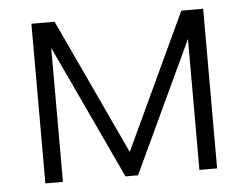

<svg xmlns="http://www.w3.org/2000/svg" viewBox="-43 -581 818 633"><g transform="rotate(-5 365.5 -264.0)"><path d="M368.7 -79.1 578.6 -528.3H650.9V0H592.3V-433.6L389.2 0H347.7L140.6 -443.4V0H82.5V-528.3H159.2Z"/></g></svg>

Font: Roboto Light
Style: Regular
Weight: 300
Designer: Google
Version: Version 2.134; 2016; ttfautohint (v1.6)